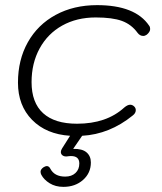

<svg xmlns="http://www.w3.org/2000/svg" viewBox="-20 -520 632 748"><path d="M565 -407Q565 -396 552 -385Q545 -380 538 -380Q525 -380 516 -392Q492 -425 455 -438.5Q418 -452 353 -452Q279 -452 222.5 -420.5Q166 -389 134.5 -331.5Q103 -274 103 -200Q103 -120 148 -79Q193 -38 280 -38Q395 -38 464 -101Q477 -112 487 -112Q496 -112 503 -105Q509 -99 509 -91Q509 -79 497 -70Q407 3 300 9L298 12L265 60Q300 59 317 73.5Q334 88 334 113Q334 154 303.5 181Q273 208 227 208Q196 208 173.5 194Q151 180 141 161Q138 155 138 149Q138 140 149 132Q157 127 162 127Q171 127 176 137Q192 168 234 168Q259 168 274 154Q289 140 289 117Q289 88 257 88Q249 88 244 89Q232 91 224.5 86Q217 81 217 72Q217 66 222 58L253 9Q160 3 105 -53Q50 -109 50 -198Q50 -287 88.5 -355.5Q127 -424 197 -462Q267 -500 358 -500Q507 -500 561 -420Q565 -415 565 -407Z"/></svg>

Font: Kodchasan ExtraLight
Style: Italic
Weight: 275
Italic angle: -10°
Version: Version 1.000; ttfautohint (v1.6)